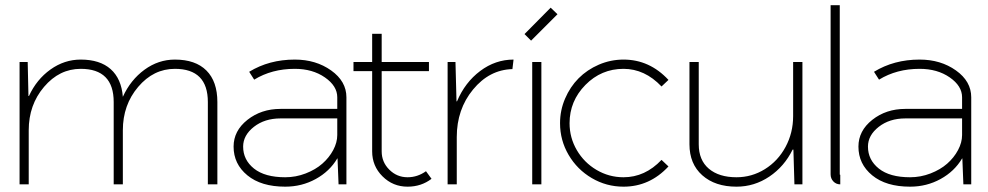

<svg xmlns="http://www.w3.org/2000/svg" viewBox="-20 -699 3748 728"><path d="M54.2 -463.9H85L87.9 -335H89.8Q118.7 -397.9 171.4 -435.5Q224.1 -473.1 286.1 -473.1Q358.9 -473.1 399.7 -436.8Q440.4 -400.4 445.8 -332Q475.1 -396 527.8 -434.6Q580.6 -473.1 643.1 -473.1Q721.2 -473.1 762.7 -431.6Q804.2 -390.1 804.2 -312V0H768.1V-312Q768.1 -438 643.1 -438Q562 -438 503.9 -369.6Q445.8 -301.3 445.8 -205.1V0H411.1V-312Q411.1 -438 286.1 -438Q205.1 -438 147 -369.6Q88.9 -301.3 88.9 -205.1V0H54.2Z M1061.5 8.8Q970.2 8.8 918 -34.2Q865.7 -77.1 865.7 -143.1Q865.7 -203.1 918.2 -244.6Q970.7 -286.1 1043.5 -286.1H1258.8V-330.1Q1258.8 -373 1211.9 -405.5Q1165 -438 1097.7 -438Q1010.7 -438 943.8 -397L924.8 -426.8Q1000.5 -473.1 1097.7 -473.1Q1177.7 -473.1 1235.6 -431.9Q1293.5 -390.6 1293.5 -330.1V0H1263.7L1259.8 -98.1H1258.8Q1230 -49.3 1177.2 -20.3Q1124.5 8.8 1061.5 8.8ZM1061.5 -26.9Q1101.6 -26.9 1138.9 -41.3Q1176.3 -55.7 1202.1 -78.4Q1228 -101.1 1243.4 -129.9Q1258.8 -158.7 1258.8 -187V-250H1043.5Q983.4 -250 942.6 -218Q901.9 -186 901.9 -143.1Q901.9 -92.8 943.1 -59.8Q984.4 -26.9 1061.5 -26.9Z M1391.1 -570.8H1427.2V-463.9H1606.4V-429.2H1427.2V-125Q1427.2 -84.5 1456.1 -55.7Q1484.9 -26.9 1525.4 -26.9Q1563 -26.9 1595.2 -49.8L1616.2 -21Q1577.1 8.8 1525.4 8.8Q1469.7 8.8 1430.4 -30.3Q1391.1 -69.3 1391.1 -125V-429.2H1320.3V-463.9H1391.1Z M1677.2 -463.9H1707L1710.9 -314.9H1712.9Q1743.2 -386.7 1800.8 -429.9Q1858.4 -473.1 1927.2 -473.1L1922.9 -437Q1835.4 -434.6 1773.7 -359.6Q1711.9 -284.7 1711.9 -179.2V0H1677.2Z M1993.7 -544.9 1968.8 -569.8 2067.9 -669.9 2093.8 -645ZM1998 -463.9H2032.7V0H1998Z M2344.2 -473.1Q2442.9 -473.1 2514.6 -396L2488.3 -371.1Q2424.8 -438 2344.2 -438Q2259.8 -438 2199.7 -377Q2139.6 -315.9 2139.6 -231.9Q2139.6 -176.8 2167.2 -129.6Q2194.8 -82.5 2241.9 -54.7Q2289.1 -26.9 2344.2 -26.9Q2425.8 -26.9 2488.3 -92.8L2514.6 -67.9Q2443.4 8.8 2344.2 8.8Q2279.3 8.8 2223.9 -23.7Q2168.5 -56.2 2136 -111.6Q2103.5 -167 2103.5 -231.9Q2103.5 -280.8 2122.6 -325.2Q2141.6 -369.6 2173.8 -402.1Q2206.1 -434.6 2250.7 -453.9Q2295.4 -473.1 2344.2 -473.1Z M2594.2 -463.9H2629.4V-151.9Q2629.4 -91.8 2667.7 -59.3Q2706.1 -26.9 2772.5 -26.9Q2830.6 -26.9 2880.1 -57.6Q2929.7 -88.4 2958.5 -141.8Q2987.3 -195.3 2987.3 -258.8V-463.9H3022.5V0H2992.2L2988.3 -131.8H2985.4Q2954.1 -67.9 2897.2 -29.5Q2840.3 8.8 2772.5 8.8Q2691.4 8.8 2642.8 -34.4Q2594.2 -77.6 2594.2 -151.9Z M3129.4 -679.2H3164.1V-38.1Q3164.1 -36.1 3166 -36.1V0Q3150.4 0 3139.9 -11Q3129.4 -22 3129.4 -38.1Z M3430.7 8.8Q3339.4 8.8 3287.1 -34.2Q3234.9 -77.1 3234.9 -143.1Q3234.9 -203.1 3287.4 -244.6Q3339.8 -286.1 3412.6 -286.1H3627.9V-330.1Q3627.9 -373 3581.1 -405.5Q3534.2 -438 3466.8 -438Q3379.9 -438 3313 -397L3293.9 -426.8Q3369.6 -473.1 3466.8 -473.1Q3546.9 -473.1 3604.7 -431.9Q3662.6 -390.6 3662.6 -330.1V0H3632.8L3628.9 -98.1H3627.9Q3599.1 -49.3 3546.4 -20.3Q3493.7 8.8 3430.7 8.8ZM3430.7 -26.9Q3470.7 -26.9 3508.1 -41.3Q3545.4 -55.7 3571.3 -78.4Q3597.2 -101.1 3612.5 -129.9Q3627.9 -158.7 3627.9 -187V-250H3412.6Q3352.5 -250 3311.8 -218Q3271 -186 3271 -143.1Q3271 -92.8 3312.3 -59.8Q3353.5 -26.9 3430.7 -26.9Z"/></svg>

Font: RawengulkSans
Style: Regular
Weight: 500
Designer: gluk (gluksza@wp.pl)
Foundry: gluk (gluksza@wp.pl)
Version: Version 0.94